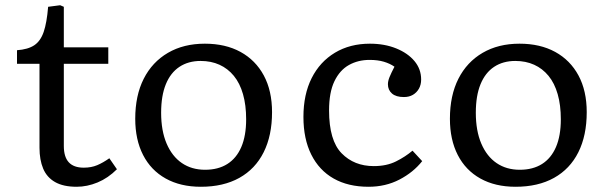

<svg xmlns="http://www.w3.org/2000/svg" viewBox="-20 -700 2321 734"><path d="M273 14Q222 14 190.5 -4Q159 -22 145 -55.5Q131 -89 131 -135V-456H45V-508Q87 -511 111 -527Q135 -543 147 -578Q159 -613 164 -674L210 -680L224 -674V-519H394V-456H224V-142Q224 -100 243 -79.5Q262 -59 300 -59Q329 -59 351.5 -68.5Q374 -78 398 -95L427 -53Q393 -19 353 -2.5Q313 14 273 14Z M748 14Q670 14 613.5 -17.5Q557 -49 527 -107.5Q497 -166 497 -246Q497 -335 529.5 -399Q562 -463 622 -498Q682 -533 763 -533Q842 -533 899.5 -501.5Q957 -470 988.5 -411.5Q1020 -353 1020 -271Q1020 -182 988 -118Q956 -54 895 -20Q834 14 748 14ZM764 -51Q814 -51 849 -73Q884 -95 902.5 -138Q921 -181 921 -244Q921 -298 909 -340Q897 -382 874 -410Q851 -438 819 -452.5Q787 -467 747 -467Q700 -467 666 -444.5Q632 -422 614 -378Q596 -334 596 -269Q596 -200 617 -151Q638 -102 675.5 -76.5Q713 -51 764 -51Z M1389 14Q1311 14 1255.5 -17.5Q1200 -49 1170 -109Q1140 -169 1140 -253Q1140 -339 1171.5 -401.5Q1203 -464 1260.5 -498.5Q1318 -533 1394 -533Q1450 -533 1494.5 -515Q1539 -497 1564.5 -466.5Q1590 -436 1590 -396Q1590 -376 1581.5 -361Q1573 -346 1558.5 -337.5Q1544 -329 1524 -329Q1494 -329 1478.5 -342.5Q1463 -356 1463 -378Q1463 -390 1469 -405Q1475 -420 1488 -445Q1471 -457 1447.5 -464Q1424 -471 1393 -471Q1349 -471 1314 -451.5Q1279 -432 1258.5 -389.5Q1238 -347 1238 -278Q1238 -163 1286 -114Q1334 -65 1409 -65Q1458 -65 1494 -83Q1530 -101 1557 -124L1594 -84Q1560 -41 1507 -13.5Q1454 14 1389 14Z M1951 14Q1873 14 1816.5 -17.5Q1760 -49 1730 -107.5Q1700 -166 1700 -246Q1700 -335 1732.5 -399Q1765 -463 1825 -498Q1885 -533 1966 -533Q2045 -533 2102.5 -501.5Q2160 -470 2191.5 -411.5Q2223 -353 2223 -271Q2223 -182 2191 -118Q2159 -54 2098 -20Q2037 14 1951 14ZM1967 -51Q2017 -51 2052 -73Q2087 -95 2105.5 -138Q2124 -181 2124 -244Q2124 -298 2112 -340Q2100 -382 2077 -410Q2054 -438 2022 -452.5Q1990 -467 1950 -467Q1903 -467 1869 -444.5Q1835 -422 1817 -378Q1799 -334 1799 -269Q1799 -200 1820 -151Q1841 -102 1878.5 -76.5Q1916 -51 1967 -51Z"/></svg>

Font: Literata Variable Black
Style: Regular
Weight: 900
Designer: Latin by Veronika Burian and Jose Scaglione. Greek by Irene Vlachou. Cyrillic by Vera Evstafieva.
Foundry: TypeTogether
Version: Version 3.021